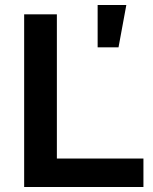

<svg xmlns="http://www.w3.org/2000/svg" viewBox="-20 -743 610 763"><path d="M76 0V-686H206V-113H550V0ZM368 -555V-723H482L451 -555Z"/></svg>

Font: Archivo SemiBold
Style: Regular
Weight: 600
Designer: Hector Gatti
Foundry: Omnibus-Type
Version: Version 2.001